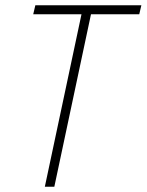

<svg xmlns="http://www.w3.org/2000/svg" viewBox="-20 -708 556 728"><path d="M150 0 289 -654H106L114 -688H516L508 -654H325L186 0Z"/></svg>

Font: Saira SemiCondensed Thin
Style: Italic
Weight: 250
Width: 4
Italic angle: -12°
Designer: Hector Gatti with collaboration of the Omnibus-Type team
Foundry: Omnibus-Type
Version: Version 1.101